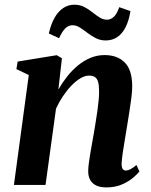

<svg xmlns="http://www.w3.org/2000/svg" viewBox="-20 -784 639 814"><path d="M227.5 -404.5Q244 -433.5 264.8 -459.8Q285.5 -486 310.5 -506.5Q335.5 -527 363.8 -538.8Q392 -550.5 423.5 -550.5Q478 -550.5 509.2 -518.8Q540.5 -487 540.5 -417.5Q540.5 -397.5 536.8 -367.8Q533 -338 527.8 -305.5Q522.5 -273 518 -245Q514 -219 509 -190.2Q504 -161.5 500.2 -135.2Q496.5 -109 495.5 -90.5Q495.5 -73 500.8 -67Q506 -61 513 -61Q521.5 -61 532.2 -66.2Q543 -71.5 558.5 -84.5L571 -57Q564 -47.5 545.5 -31.5Q527 -15.5 498.2 -2.5Q469.5 10.5 430.5 10.5Q402.5 10.5 385.5 1.2Q368.5 -8 361 -23.8Q353.5 -39.5 354 -59.5Q354 -71 356.2 -89.2Q358.5 -107.5 362.2 -129.5Q366 -151.5 370 -174.8Q374 -198 378 -219.5Q381.5 -241.5 385.5 -265.5Q389.5 -289.5 392.8 -313.2Q396 -337 398.2 -358.8Q400.5 -380.5 400 -398.5Q400 -423 395.8 -437.2Q391.5 -451.5 382.2 -457.5Q373 -463.5 357.5 -463.5Q340 -463.5 320.8 -452Q301.5 -440.5 282.5 -420.8Q263.5 -401 246.8 -376Q230 -351 217.5 -323.5L173 0H39L102 -466L49.5 -491L55 -523L220.5 -550L242.5 -537ZM187 -642Q196 -682 211.5 -709Q227 -736 248.2 -750Q269.5 -764 294.5 -764Q319 -764 337.2 -754.5Q355.5 -745 371 -732.5Q386.5 -720 401.8 -710.2Q417 -700.5 434.5 -700.5Q448.5 -700.5 461.8 -712Q475 -723.5 485.5 -753.5L533 -737Q526.5 -695.5 512 -667.8Q497.5 -640 476.5 -626.2Q455.5 -612.5 428 -612.5Q405.5 -612.5 386.2 -622.2Q367 -632 350.5 -644.8Q334 -657.5 318.8 -667.2Q303.5 -677 287.5 -677Q270 -677 256.8 -663.8Q243.5 -650.5 230.5 -622Z"/></svg>

Font: Merriweather 60pt
Style: Bold Italic
Weight: 700
Italic angle: -7.8°
Version: Version 2.101